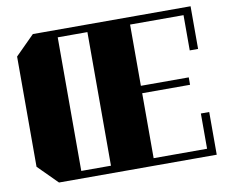

<svg xmlns="http://www.w3.org/2000/svg" viewBox="-85 -909 1232 1019"><g transform="rotate(-10 531.5 -400.0)"><path d="M153 0H1003V-230H958V-40H670V-390H928V-430H670V-760H958V-570H1003V-800H153L50 -697V-103ZM280 -760H440V-40H280Z"/></g></svg>

Font: Kumar One
Style: Regular
Weight: 400
Designer: Parimal Parmar
Foundry: Indian Type Foundry
Version: Version 1.001;PS 1.001;hotconv 1.0.88;makeotf.lib2.5.647800